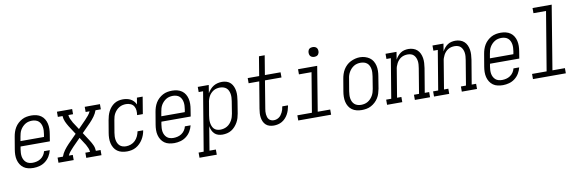

<svg xmlns="http://www.w3.org/2000/svg" viewBox="-59 -1272 6118 2014"><g transform="rotate(-10 3000.0 -265.0)"><path d="M204 8Q176 8 148.5 2Q121 -4 99.5 -19.5Q78 -35 64 -57.5Q50 -80 43.5 -106Q37 -132 37.5 -160.5Q38 -189 43 -218L65 -348Q69 -373 77 -397.5Q85 -422 98.5 -444.5Q112 -467 132 -485.5Q152 -504 175.5 -516.5Q199 -529 224.5 -533.5Q250 -538 275 -538Q302 -538 329 -531.5Q356 -525 377.5 -509.5Q399 -494 412.5 -471.5Q426 -449 432 -423Q438 -397 437.5 -368.5Q437 -340 432 -312L420 -237H108L103 -209Q100 -189 99 -169.5Q98 -150 101 -132Q104 -114 112.5 -97.5Q121 -81 134.5 -69Q148 -57 166.5 -52Q185 -47 204 -47Q226 -47 248.5 -52.5Q271 -58 290.5 -71Q310 -84 323.5 -104Q337 -124 342 -146H403Q395 -113 377 -83Q359 -53 331 -31.5Q303 -10 269.5 -1Q236 8 204 8ZM117 -293H367L372 -321Q375 -341 376 -360Q377 -379 374 -397.5Q371 -416 363 -432.5Q355 -449 342 -460.5Q329 -472 310.5 -477.5Q292 -483 273 -483Q255 -483 236.5 -479Q218 -475 201.5 -465Q185 -455 171 -440.5Q157 -426 147.5 -409.5Q138 -393 133 -375Q128 -357 125 -339Z M470 0V-55H527Q539 -89 561 -119Q583 -149 609 -176L700 -268L641 -359Q625 -385 612 -413.5Q599 -442 597 -475H547V-530H709V-475H659Q661 -453 669.5 -433Q678 -413 689 -395V-394Q690 -393 690.5 -391.5Q691 -390 692 -389L743 -311L823 -393Q841 -412 858 -432Q875 -452 885 -475H843V-530H1005V-475H948Q936 -441 914 -411Q892 -381 866 -354L775 -262L834 -171Q851 -145 864 -116.5Q877 -88 878 -55H928V0H766V-55H816Q814 -77 805.5 -97Q797 -117 787 -135L786 -136Q786 -137 785 -138.5Q784 -140 783 -141L733 -219L652 -137Q634 -118 617 -98Q600 -78 590 -55H632V0Z M1200 8Q1171 8 1144.5 1.5Q1118 -5 1097 -20Q1076 -35 1062.5 -58Q1049 -81 1043 -107Q1037 -133 1037.5 -161.5Q1038 -190 1043 -218L1065 -348Q1069 -371 1075.5 -394Q1082 -417 1093 -439Q1104 -461 1120.5 -480.5Q1137 -500 1158 -513.5Q1179 -527 1203 -532.5Q1227 -538 1250 -538Q1272 -538 1293.5 -533.5Q1315 -529 1333 -519Q1351 -509 1365 -493.5Q1379 -478 1387 -459L1399 -530H1460L1430 -349H1369Q1373 -374 1371 -399Q1369 -424 1356.5 -444Q1344 -464 1321.5 -473.5Q1299 -483 1274 -483Q1256 -483 1237.5 -479Q1219 -475 1202 -465Q1185 -455 1171.5 -441Q1158 -427 1148 -410Q1138 -393 1133 -375Q1128 -357 1125 -339L1103 -209Q1100 -190 1099 -171Q1098 -152 1101 -133.5Q1104 -115 1111.5 -98.5Q1119 -82 1132 -70Q1145 -58 1162.5 -52.5Q1180 -47 1200 -47Q1225 -47 1251 -56.5Q1277 -66 1296.5 -85.5Q1316 -105 1327.5 -130Q1339 -155 1344 -181H1404Q1400 -156 1391.5 -132.5Q1383 -109 1369.5 -87Q1356 -65 1337 -46Q1318 -27 1295.5 -14.5Q1273 -2 1248.5 3Q1224 8 1200 8Z M1704 8Q1676 8 1648.5 2Q1621 -4 1599.5 -19.5Q1578 -35 1564 -57.5Q1550 -80 1543.5 -106Q1537 -132 1537.5 -160.5Q1538 -189 1543 -218L1565 -348Q1569 -373 1577 -397.5Q1585 -422 1598.5 -444.5Q1612 -467 1632 -485.5Q1652 -504 1675.5 -516.5Q1699 -529 1724.5 -533.5Q1750 -538 1775 -538Q1802 -538 1829 -531.5Q1856 -525 1877.5 -509.5Q1899 -494 1912.5 -471.5Q1926 -449 1932 -423Q1938 -397 1937.5 -368.5Q1937 -340 1932 -312L1920 -237H1608L1603 -209Q1600 -189 1599 -169.5Q1598 -150 1601 -132Q1604 -114 1612.5 -97.5Q1621 -81 1634.5 -69Q1648 -57 1666.5 -52Q1685 -47 1704 -47Q1726 -47 1748.5 -52.5Q1771 -58 1790.5 -71Q1810 -84 1823.5 -104Q1837 -124 1842 -146H1903Q1895 -113 1877 -83Q1859 -53 1831 -31.5Q1803 -10 1769.5 -1Q1736 8 1704 8ZM1617 -293H1867L1872 -321Q1875 -341 1876 -360Q1877 -379 1874 -397.5Q1871 -416 1863 -432.5Q1855 -449 1842 -460.5Q1829 -472 1810.5 -477.5Q1792 -483 1773 -483Q1755 -483 1736.5 -479Q1718 -475 1701.5 -465Q1685 -455 1671 -440.5Q1657 -426 1647.5 -409.5Q1638 -393 1633 -375Q1628 -357 1625 -339Z M1936 205V150H1990L2094 -475H2047V-530H2164L2150 -444Q2162 -465 2178.5 -483.5Q2195 -502 2215.5 -514.5Q2236 -527 2259.5 -532.5Q2283 -538 2306 -538Q2331 -538 2355.5 -530Q2380 -522 2397 -504.5Q2414 -487 2423.5 -464Q2433 -441 2436.5 -416Q2440 -391 2438 -364.5Q2436 -338 2432 -312L2411 -182Q2407 -159 2400 -135.5Q2393 -112 2380.5 -90Q2368 -68 2350.5 -48.5Q2333 -29 2311.5 -16Q2290 -3 2265.5 2.5Q2241 8 2217 8Q2193 8 2170.5 1Q2148 -6 2132 -22Q2116 -38 2106.5 -59.5Q2097 -81 2094 -104L2052 150H2120V205ZM2203 -47Q2221 -47 2239.5 -51.5Q2258 -56 2274.5 -65.5Q2291 -75 2304.5 -89.5Q2318 -104 2327.5 -121Q2337 -138 2342.5 -155.5Q2348 -173 2351 -191L2372 -321Q2375 -341 2376 -360Q2377 -379 2374 -397Q2371 -415 2363.5 -432Q2356 -449 2342.5 -460.5Q2329 -472 2311 -477.5Q2293 -483 2274 -483Q2257 -483 2239 -479Q2221 -475 2205.5 -465.5Q2190 -456 2177 -442.5Q2164 -429 2155.5 -413Q2147 -397 2141.5 -380Q2136 -363 2134 -345L2112 -215Q2109 -196 2107.5 -176.5Q2106 -157 2108.5 -138.5Q2111 -120 2117.5 -102.5Q2124 -85 2136 -72Q2148 -59 2166 -53Q2184 -47 2203 -47Z M2763 8Q2740 8 2717.5 1.5Q2695 -5 2679 -20Q2663 -35 2654 -55Q2645 -75 2641.5 -98Q2638 -121 2639.5 -144.5Q2641 -168 2645 -192L2692 -475H2579V-530H2701L2735 -735H2796L2762 -530H2929V-475H2753L2705 -183Q2702 -168 2701 -152.5Q2700 -137 2701.5 -122Q2703 -107 2707.5 -93Q2712 -79 2721 -68.5Q2730 -58 2743.5 -52.5Q2757 -47 2773 -47Q2787 -47 2801.5 -51.5Q2816 -56 2828.5 -65Q2841 -74 2850 -86.5Q2859 -99 2866 -112.5Q2873 -126 2877 -140Q2881 -154 2883 -168Q2884 -170 2884 -171.5Q2884 -173 2884 -175H2945Q2945 -173 2944.5 -170.5Q2944 -168 2944 -166Q2940 -144 2933 -122.5Q2926 -101 2914.5 -80.5Q2903 -60 2886.5 -42.5Q2870 -25 2850 -13.5Q2830 -2 2807.5 3Q2785 8 2763 8Z M3024 0V-55H3179L3249 -475H3115V-530H3319L3241 -55H3374V0ZM3306 -628Q3294 -628 3282.5 -632.5Q3271 -637 3264 -646Q3257 -655 3255 -667.5Q3253 -680 3255 -693Q3256 -701 3260.5 -709.5Q3265 -718 3272.5 -723Q3280 -728 3289 -730Q3298 -732 3306 -732Q3319 -732 3330.5 -727.5Q3342 -723 3349 -714Q3356 -705 3358 -692.5Q3360 -680 3358 -667Q3356 -659 3351.5 -650.5Q3347 -642 3339.5 -637Q3332 -632 3323.5 -630Q3315 -628 3306 -628Z M3701 8Q3673 8 3646 1.5Q3619 -5 3597.5 -20.5Q3576 -36 3562.5 -58.5Q3549 -81 3543 -107Q3537 -133 3537.5 -161.5Q3538 -190 3543 -218L3565 -348Q3569 -373 3577 -397.5Q3585 -422 3598.5 -444.5Q3612 -467 3632 -486Q3652 -505 3675.5 -516.5Q3699 -528 3724 -534.5Q3749 -541 3775 -541Q3803 -541 3829.5 -533Q3856 -525 3877.5 -510Q3899 -495 3912.5 -472Q3926 -449 3932 -423Q3938 -397 3937.5 -368.5Q3937 -340 3932 -312L3911 -182Q3906 -157 3898.5 -132.5Q3891 -108 3877 -85.5Q3863 -63 3843 -44.5Q3823 -26 3799.5 -13.5Q3776 -1 3750.5 3.5Q3725 8 3701 8ZM3702 -47Q3720 -47 3738.5 -51Q3757 -55 3774 -65Q3791 -75 3804.5 -89.5Q3818 -104 3827.5 -120.5Q3837 -137 3842.5 -155Q3848 -173 3851 -191L3872 -321Q3875 -341 3876 -360.5Q3877 -380 3874 -398Q3871 -416 3863 -433Q3855 -450 3841 -461.5Q3827 -473 3809 -478Q3791 -483 3771 -483Q3753 -483 3734.5 -478.5Q3716 -474 3700 -464Q3684 -454 3670.5 -439.5Q3657 -425 3647.5 -408.5Q3638 -392 3632.5 -374.5Q3627 -357 3625 -339L3603 -209Q3600 -189 3599 -170Q3598 -151 3601 -132.5Q3604 -114 3612 -97.5Q3620 -81 3633.5 -69.5Q3647 -58 3665 -52.5Q3683 -47 3702 -47Z M3970 0V-55H4024L4094 -475H4047V-530H4164L4151 -449Q4161 -468 4175.5 -485.5Q4190 -503 4208.5 -515.5Q4227 -528 4248.5 -533Q4270 -538 4291 -538Q4317 -538 4341.5 -530Q4366 -522 4384 -505.5Q4402 -489 4412.5 -466Q4423 -443 4427 -417.5Q4431 -392 4429.5 -365.5Q4428 -339 4424 -312L4381 -55H4428V0H4266V-55H4320L4364 -321Q4367 -340 4368.5 -359Q4370 -378 4367.5 -396Q4365 -414 4358 -430.5Q4351 -447 4339 -459.5Q4327 -472 4309.5 -477.5Q4292 -483 4273 -483Q4256 -483 4238.5 -479Q4221 -475 4205 -465.5Q4189 -456 4176.5 -442Q4164 -428 4155.5 -412Q4147 -396 4141.5 -379.5Q4136 -363 4134 -345L4086 -55H4132V0Z M4470 0V-55H4524L4594 -475H4547V-530H4664L4651 -449Q4661 -468 4675.5 -485.5Q4690 -503 4708.5 -515.5Q4727 -528 4748.5 -533Q4770 -538 4791 -538Q4817 -538 4841.5 -530Q4866 -522 4884 -505.5Q4902 -489 4912.5 -466Q4923 -443 4927 -417.5Q4931 -392 4929.5 -365.5Q4928 -339 4924 -312L4881 -55H4928V0H4766V-55H4820L4864 -321Q4867 -340 4868.5 -359Q4870 -378 4867.5 -396Q4865 -414 4858 -430.5Q4851 -447 4839 -459.5Q4827 -472 4809.5 -477.5Q4792 -483 4773 -483Q4756 -483 4738.5 -479Q4721 -475 4705 -465.5Q4689 -456 4676.5 -442Q4664 -428 4655.5 -412Q4647 -396 4641.5 -379.5Q4636 -363 4634 -345L4586 -55H4632V0Z M5204 8Q5176 8 5148.5 2Q5121 -4 5099.5 -19.5Q5078 -35 5064 -57.5Q5050 -80 5043.5 -106Q5037 -132 5037.5 -160.5Q5038 -189 5043 -218L5065 -348Q5069 -373 5077 -397.5Q5085 -422 5098.5 -444.5Q5112 -467 5132 -485.5Q5152 -504 5175.5 -516.5Q5199 -529 5224.5 -533.5Q5250 -538 5275 -538Q5302 -538 5329 -531.5Q5356 -525 5377.5 -509.5Q5399 -494 5412.5 -471.5Q5426 -449 5432 -423Q5438 -397 5437.5 -368.5Q5437 -340 5432 -312L5420 -237H5108L5103 -209Q5100 -189 5099 -169.5Q5098 -150 5101 -132Q5104 -114 5112.5 -97.5Q5121 -81 5134.5 -69Q5148 -57 5166.5 -52Q5185 -47 5204 -47Q5226 -47 5248.5 -52.5Q5271 -58 5290.5 -71Q5310 -84 5323.5 -104Q5337 -124 5342 -146H5403Q5395 -113 5377 -83Q5359 -53 5331 -31.5Q5303 -10 5269.5 -1Q5236 8 5204 8ZM5117 -293H5367L5372 -321Q5375 -341 5376 -360Q5377 -379 5374 -397.5Q5371 -416 5363 -432.5Q5355 -449 5342 -460.5Q5329 -472 5310.5 -477.5Q5292 -483 5273 -483Q5255 -483 5236.5 -479Q5218 -475 5201.5 -465Q5185 -455 5171 -440.5Q5157 -426 5147.5 -409.5Q5138 -393 5133 -375Q5128 -357 5125 -339Z M5524 0V-55H5679L5783 -680H5649V-735H5853L5741 -55H5874V0Z"/></g></svg>

Font: Iosevka Curly Slab LtObl
Style: Regular
Weight: 300
Italic angle: -9°
Monospace: yes
Designer: Belleve Invis
Foundry: Belleve Invis
Version: Version 11.0.0; ttfautohint (v1.8.3)